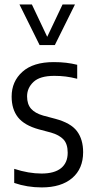

<svg xmlns="http://www.w3.org/2000/svg" viewBox="-20 -828 418 858"><path d="M166.5 9.5Q101.5 9.5 43.5 -10.5V-73.5Q108 -52.5 165.5 -52.5Q223 -52.5 252.8 -76.5Q282.5 -100.5 282.5 -145.5Q282.5 -185 263.5 -205Q244.5 -225 208 -235.5L153.5 -250Q88.5 -268 60.2 -304Q32 -340 32 -396.5Q32 -464 80.2 -507.2Q128.5 -550.5 220 -550.5Q250 -550.5 275.5 -547.5Q301 -544.5 325 -538.5V-476Q297.5 -483 273.8 -486Q250 -489 222.5 -489Q158.5 -489 129.8 -462Q101 -435 101 -397.5Q101 -362.5 118.8 -342.2Q136.5 -322 173 -311.5L227.5 -297Q296.5 -278.5 324 -241.8Q351.5 -205 351.5 -148Q351.5 -74 302.5 -32.2Q253.5 9.5 166.5 9.5ZM157 -626.5 67 -808H122.5L191 -663.5L259.5 -808H315L225 -626.5Z"/></svg>

Font: Encode Sans Condensed
Style: Regular
Weight: 400
Width: 3
Designer: Multiple Designers
Foundry: Impallari Type
Version: Version 3.000; ttfautohint (v1.8.3) -l 8 -r 50 -G 200 -x 14 